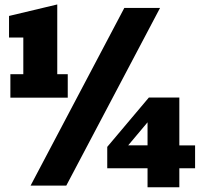

<svg xmlns="http://www.w3.org/2000/svg" viewBox="-20 -812 879 840"><path d="M113.8 0 523.9 -777.3H680.2L270 0ZM25.4 -384.8V-487.3H82V-647.9H19.5V-742.2L230.5 -792.5V-487.3H276.4V-384.8ZM625.5 7.3V-75.7H449.2V-169.4L631.3 -385.3H764.6V-175.8H833.5V-75.7H764.6V7.3ZM541 -176.3H625.5V-276.9Z"/></svg>

Font: Bevan
Style: Regular
Weight: 400
Designer: Vernon Adams
Foundry: Vernon Adams
Version: Version 2.100; ttfautohint (v1.8.3)